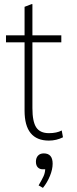

<svg xmlns="http://www.w3.org/2000/svg" viewBox="-20 -671 375 930"><path d="M99 -135V-466H9V-500H99V-638L133 -651H137V-500H277V-466H137V-147Q137 -82 155.5 -54Q174 -26 217 -26Q255 -26 279 -39L285 -6Q253 10 217 10Q99 10 99 -135ZM235 122Q235 149 222 181Q209 213 188 239L167 227Q184 198 191 182.5Q198 167 199 149H187Q172 149 163 139.5Q154 130 154 112Q154 94 164 83Q174 72 192 72Q235 72 235 122Z"/></svg>

Font: Sarabun Thin
Style: Regular
Weight: 250
Designer: Suppakit Chalermlarp | Katatrad Co.,Ltd.
Foundry: Cadson Demak Co.,Ltd.
Version: Version 1.000; ttfautohint (v1.6)